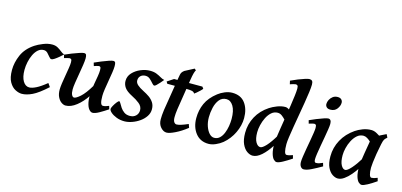

<svg xmlns="http://www.w3.org/2000/svg" viewBox="-63 -1090 3177 1516"><g transform="rotate(15 1525.5 -332.5)"><path d="M395.5 -368.7Q383.3 -356.9 366 -342.3Q348.6 -327.6 332.5 -316.9Q316.4 -306.2 307.1 -306.2Q298.3 -306.2 287.8 -319.8Q277.3 -333.5 263.9 -347.2Q250.5 -360.8 232.4 -360.8Q206.1 -360.8 186 -343.3Q166 -325.7 152.3 -297.1Q138.7 -268.6 131.6 -235.4Q124.5 -202.1 124.5 -170.4Q124.5 -112.3 144.5 -79.1Q164.6 -45.9 195.8 -45.9Q217.8 -45.9 251.7 -62.7Q285.6 -79.6 333.5 -118.7Q336.9 -114.3 344.2 -104Q351.6 -93.8 353.5 -90.3Q283.2 -26.4 236.6 -4.2Q189.9 18.1 151.9 18.1Q127.4 18.1 98.9 3.7Q70.3 -10.7 49.8 -46.1Q29.3 -81.5 29.3 -144.5Q29.3 -205.1 56.2 -267.1Q83 -329.1 148.9 -373Q173.8 -389.6 212.2 -405Q250.5 -420.4 285.6 -420.4Q312 -420.4 331.3 -409.4Q350.6 -398.4 366 -385.7Q381.3 -373 395.5 -368.7Z M851.6 -42.5Q815.9 -18.6 783.2 -0.2Q750.5 18.1 730 18.1Q715.3 18.1 700.9 0.7Q686.5 -16.6 679 -53.2Q671.4 -89.8 677.7 -147.9Q680.2 -177.2 686 -210Q691.9 -242.7 696.8 -272.2Q701.7 -301.8 701.7 -321.3Q701.7 -341.8 697.3 -346.7Q692.9 -351.6 685.1 -351.6Q679.7 -351.6 667.2 -347.7Q654.8 -343.8 645.5 -340.8L637.7 -367.2Q663.1 -378.9 693.4 -391.1Q723.6 -403.3 748.8 -411.9Q773.9 -420.4 784.2 -420.4Q796.9 -420.4 800.8 -411.6Q804.7 -402.8 804.7 -382.3Q804.7 -362.8 799.8 -329.8Q794.9 -296.9 788.3 -259.3Q781.7 -221.7 776.6 -187.5Q771.5 -153.3 771.5 -131.3Q771.5 -90.3 777.6 -73.2Q783.7 -56.2 794.9 -56.2Q806.6 -56.2 817.1 -59.1Q827.6 -62 844.2 -68.8ZM684.1 -189.9 678.7 -107.9Q643.1 -53.2 597.9 -17.6Q552.7 18.1 509.3 18.1Q493.7 18.1 475.8 5.9Q458 -6.3 445.6 -31Q433.1 -55.7 433.1 -91.8Q433.1 -111.8 437.7 -143.6Q442.4 -175.3 448.5 -210.2Q454.6 -245.1 459.2 -274.9Q463.9 -304.7 463.9 -321.3Q463.9 -341.8 458.7 -346.7Q453.6 -351.6 445.3 -351.6Q439.9 -351.6 426.3 -347.7Q412.6 -343.8 401.9 -340.8L395 -367.2Q420.4 -378.9 451.9 -391.1Q483.4 -403.3 509.5 -411.9Q535.6 -420.4 545.4 -420.4Q558.6 -420.4 563 -411.6Q567.4 -402.8 567.4 -382.3Q567.4 -362.8 562 -327.1Q556.6 -291.5 549.6 -251.2Q542.5 -210.9 537.1 -175.3Q531.7 -139.6 531.7 -120.1Q531.7 -90.3 539.6 -75.2Q547.4 -60.1 558.6 -60.1Q574.7 -60.1 608.4 -89.8Q642.1 -119.6 684.1 -189.9Z M1210.9 -378.9Q1200.2 -365.7 1187.3 -350.8Q1174.3 -335.9 1163.1 -325.7Q1151.9 -315.4 1146.5 -315.4Q1137.7 -315.4 1126 -329.6Q1114.3 -343.8 1098.4 -358.2Q1082.5 -372.6 1061.5 -372.6Q1036.6 -372.6 1021.2 -358.4Q1005.9 -344.2 1005.9 -320.8Q1005.9 -301.3 1023.4 -285.2Q1041 -269 1076.7 -251Q1101.6 -238.8 1124.8 -222.7Q1147.9 -206.5 1162.6 -183.8Q1177.2 -161.1 1177.2 -129.4Q1177.2 -98.1 1159.4 -71.3Q1141.6 -44.4 1113 -24.4Q1084.5 -4.4 1052 6.8Q1019.5 18.1 990.2 18.1Q955.1 18.1 925.5 6.6Q896 -4.9 878.4 -20.5Q860.8 -36.1 860.8 -48.8Q860.8 -56.6 870.8 -75Q880.9 -93.3 893.1 -108.9Q905.3 -124.5 911.6 -124.5Q917 -124.5 924.3 -110.8Q931.6 -97.2 943.4 -79.3Q955.1 -61.5 973.9 -47.9Q992.7 -34.2 1021.5 -34.2Q1051.3 -34.2 1070.1 -52.2Q1088.9 -70.3 1088.9 -97.7Q1088.9 -129.4 1061.3 -151.6Q1033.7 -173.8 999.5 -190.4Q952.1 -214.4 934.8 -239.3Q917.5 -264.2 917.5 -293Q917.5 -331.1 944.1 -359.6Q970.7 -388.2 1009.5 -404.3Q1048.3 -420.4 1085 -420.4Q1116.7 -420.4 1138.4 -411.6Q1160.2 -402.8 1177 -392.6Q1193.8 -382.3 1210.9 -378.9Z M1526.9 -391.1Q1521 -382.8 1508.5 -371.1Q1496.1 -359.4 1483.9 -349.1Q1471.7 -338.9 1466.3 -335.9Q1460.9 -348.1 1445.3 -352.1Q1429.7 -356 1399.4 -356H1242.2L1232.4 -372.1L1284.2 -406.2H1515.6ZM1498.5 -64.5Q1451.2 -26.9 1405 -4.4Q1358.9 18.1 1335.4 18.1Q1309.6 18.1 1287.1 -7.1Q1264.6 -32.2 1264.6 -71.8Q1264.6 -88.9 1265.9 -106.4Q1267.1 -124 1270.5 -148.9L1314.5 -421.9Q1319.8 -459 1326.7 -469.2Q1333.5 -479.5 1345.2 -488.3L1420.4 -527.8L1433.1 -516.6Q1433.1 -516.6 1429.7 -511Q1426.3 -505.4 1421.1 -487.3Q1416 -469.2 1410.2 -432.1L1371.1 -182.1Q1368.2 -165 1366.9 -145.5Q1365.7 -126 1365.7 -116.7Q1365.7 -89.4 1374.5 -76.9Q1383.3 -64.5 1395.5 -64.5Q1423.3 -64.5 1488.3 -93.3Z M1898.4 -251Q1898.4 -190.9 1869.6 -130.4Q1840.8 -69.8 1790.5 -27.8Q1767.1 -8.8 1736.3 4.6Q1705.6 18.1 1678.2 18.1Q1610.4 18.1 1571.8 -31.2Q1533.2 -80.6 1533.2 -154.3Q1533.2 -218.8 1558.3 -274.7Q1583.5 -330.6 1643.6 -377Q1666.5 -395 1697.3 -407.7Q1728 -420.4 1757.3 -420.4Q1827.6 -420.4 1863 -372.8Q1898.4 -325.2 1898.4 -251ZM1804.7 -218.3Q1804.7 -286.6 1782.2 -323.2Q1759.8 -359.9 1726.1 -359.9Q1689.5 -359.9 1667.7 -332.5Q1646 -305.2 1636.7 -264.6Q1627.4 -224.1 1627.4 -186Q1627.4 -146 1638.9 -112.8Q1650.4 -79.6 1668.9 -59.6Q1687.5 -39.6 1709 -39.6Q1735.4 -39.6 1753.7 -56.6Q1772 -73.7 1783.2 -101.1Q1794.4 -128.4 1799.6 -159.7Q1804.7 -190.9 1804.7 -218.3Z M2353.5 -42Q2315.4 -16.6 2283.7 0.7Q2252 18.1 2234.9 18.1Q2223.6 18.1 2210.7 5.4Q2197.8 -7.3 2189 -37.8Q2180.2 -68.4 2180.2 -122.1Q2180.2 -135.7 2184.8 -169.2Q2189.5 -202.6 2196.5 -247.6Q2203.6 -292.5 2211.7 -342.3Q2219.7 -392.1 2227.1 -439.7Q2234.4 -487.3 2239 -525.4Q2243.7 -563.5 2243.7 -584.5Q2243.7 -605 2237.5 -609.9Q2231.4 -614.7 2223.6 -614.7Q2217.8 -614.7 2203.4 -610.6Q2189 -606.4 2177.7 -602.5L2171.4 -630.4Q2200.2 -644 2230.2 -656Q2260.3 -668 2283.9 -675.3Q2307.6 -682.6 2317.4 -682.6Q2332 -682.6 2339.6 -674.6Q2347.2 -666.5 2347.2 -645.5Q2347.2 -622.6 2341.8 -582Q2336.4 -541.5 2328.1 -491.2Q2319.8 -440.9 2310.5 -387.9Q2301.3 -335 2293 -285.6Q2284.7 -236.3 2279.3 -197.8Q2273.9 -159.2 2273.9 -139.2Q2273.9 -57.1 2296.9 -57.1Q2317.9 -57.1 2346.2 -68.8ZM2299.8 -358.9 2252 -283.7Q2243.7 -283.7 2232.9 -295.4Q2222.2 -307.1 2208.5 -322.3Q2194.8 -337.4 2179 -349.1Q2163.1 -360.8 2144.5 -360.8Q2115.7 -360.8 2093.8 -341.6Q2071.8 -322.3 2056.9 -292.2Q2042 -262.2 2034.4 -229.5Q2026.9 -196.8 2026.9 -169.9Q2026.9 -117.7 2043 -90.1Q2059.1 -62.5 2080.1 -62.5Q2097.2 -62.5 2126.7 -94.2Q2156.2 -126 2194.3 -190.4L2183.1 -103.5Q2147.9 -47.9 2110.4 -14.9Q2072.8 18.1 2038.6 18.1Q2016.1 18.1 1992.2 1.5Q1968.3 -15.1 1952.1 -50.3Q1936 -85.4 1936 -141.1Q1936 -212.4 1969.2 -274.2Q2002.4 -335.9 2066.4 -377.9Q2090.8 -394 2125 -407.2Q2159.2 -420.4 2190.9 -420.4Q2208 -420.4 2226.6 -405Q2245.1 -389.6 2263.9 -374.3Q2282.7 -358.9 2299.8 -358.9Z M2610.8 -566.9Q2610.8 -541.5 2592 -516.6Q2573.2 -491.7 2538.1 -491.7Q2517.1 -491.7 2506.8 -502.2Q2496.6 -512.7 2496.6 -527.8Q2496.6 -543.9 2505.4 -561.5Q2514.2 -579.1 2530.3 -591.3Q2546.4 -603.5 2569.3 -603.5Q2590.3 -603.5 2600.6 -592.8Q2610.8 -582 2610.8 -566.9ZM2599.6 -44.4Q2557.6 -20 2519 -1Q2480.5 18.1 2456.5 18.1Q2441.4 18.1 2431.2 4.2Q2420.9 -9.8 2420.9 -33.7Q2420.9 -49.8 2425.3 -79.6Q2429.7 -109.4 2436 -145.3Q2442.4 -181.2 2448.7 -216.6Q2455.1 -252 2459.2 -280Q2463.4 -308.1 2463.4 -321.3Q2463.4 -341.8 2458.3 -346.7Q2453.1 -351.6 2444.8 -351.6Q2439.9 -351.6 2429.7 -348.9Q2419.4 -346.2 2410.9 -343.5Q2402.3 -340.8 2402.3 -340.8L2395 -367.2Q2419.9 -378.9 2450.4 -391.1Q2481 -403.3 2506.3 -411.9Q2531.7 -420.4 2542 -420.4Q2567.4 -420.4 2567.4 -382.3Q2567.4 -366.7 2562.7 -336.7Q2558.1 -306.6 2551.5 -269.5Q2544.9 -232.4 2538.3 -195.6Q2531.7 -158.7 2527.3 -128.7Q2522.9 -98.6 2522.9 -83Q2522.9 -56.2 2536.6 -56.2Q2550.3 -56.2 2561.8 -59.6Q2573.2 -63 2591.8 -71.3Z M3045.9 -42.5Q3007.8 -16.1 2976.3 1Q2944.8 18.1 2929.7 18.1Q2918.9 18.1 2905.8 6.8Q2892.6 -4.4 2883.1 -33.9Q2873.5 -63.5 2873.5 -118.2Q2873.5 -131.3 2877.9 -162.8Q2882.3 -194.3 2888.4 -231.7Q2894.5 -269 2900.1 -300.8Q2905.8 -332.5 2907.7 -345.7Q2910.6 -359.4 2929.7 -372.8Q2948.7 -386.2 2973.4 -398.4Q2998 -410.6 3018.1 -420.4L3030.8 -394.5Q3015.6 -382.3 3009.3 -372.1Q3002.9 -361.8 2996.6 -331.5Q2987.3 -288.6 2980.7 -247.8Q2974.1 -207 2970.7 -176.5Q2967.3 -146 2967.3 -132.8Q2967.3 -96.2 2973.6 -76.2Q2980 -56.2 2990.2 -56.2Q2999.5 -56.2 3010.5 -58.8Q3021.5 -61.5 3039.1 -68.8ZM3003.4 -371.6Q2990.7 -362.8 2980.7 -344.7Q2970.7 -326.7 2962.4 -311.8Q2954.1 -296.9 2946.3 -296.9Q2940.4 -296.9 2929.9 -306.4Q2919.4 -315.9 2905.8 -328.9Q2892.1 -341.8 2876.5 -351.3Q2860.8 -360.8 2845.2 -360.8Q2815.9 -360.4 2793.7 -340.8Q2771.5 -321.3 2756.1 -291.5Q2740.7 -261.7 2732.9 -229.2Q2725.1 -196.8 2725.1 -169.9Q2725.1 -117.7 2740 -90.1Q2754.9 -62.5 2774.4 -62.5Q2791.5 -62.5 2823 -98.1Q2854.5 -133.8 2887.2 -188L2877.9 -102.5Q2860.4 -75.2 2836.7 -47.4Q2813 -19.5 2786.6 -0.7Q2760.3 18.1 2734.9 18.1Q2713.9 18.1 2690.4 2.7Q2667 -12.7 2650.6 -46.6Q2634.3 -80.6 2634.3 -136.7Q2634.3 -208 2668.7 -271.2Q2703.1 -334.5 2766.6 -377.9Q2790.5 -394.5 2824.5 -407.5Q2858.4 -420.4 2893.6 -420.4Q2916 -420.4 2937.3 -408.7Q2958.5 -397 2975.6 -385Q2992.7 -373 3003.4 -371.6Z"/></g></svg>

Font: Dai Banna SIL Medium
Style: Italic
Weight: 500
Italic angle: -11°
Designer: Victor Gaultney
Foundry: SIL International
Version: Version 4.000